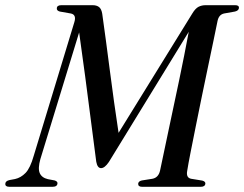

<svg xmlns="http://www.w3.org/2000/svg" viewBox="-42 -720 941 740"><path d="M179.5 -13Q178.5 0 160 0H-5.5Q-22.5 0 -21.5 -12Q-21 -22.5 -5.5 -26L16 -30Q38.5 -35 56.5 -53.5Q74.5 -72 88 -119.5L244.5 -634.5Q253.5 -663.5 231 -668L188.5 -675.5Q176 -679 177 -688Q177.5 -700 194.5 -700H315Q330.5 -700 339.8 -692.8Q349 -685.5 352 -667Q366 -568 381.5 -447.2Q397 -326.5 415 -208L699.5 -668.5Q711 -687.5 723.2 -693.8Q735.5 -700 750.5 -700H864.5Q879.5 -700 879 -689.5Q878 -679 863.5 -675.5L821.5 -668Q801.5 -663.5 796.5 -639.5Q790.5 -610 780.8 -563.2Q771 -516.5 759.2 -460.2Q747.5 -404 735.2 -344.8Q723 -285.5 712 -230.5Q701 -175.5 692.2 -131.2Q683.5 -87 679.5 -61.5Q674.5 -35 694.5 -31L737.5 -24Q750 -20.5 749.5 -12.5Q748.5 0 731.5 0H506Q490 0 490.5 -12Q491.5 -21.5 504.5 -24.5L545.5 -31Q569 -35.5 575 -63Q590 -135.5 609.2 -225.2Q628.5 -315 648.5 -410.8Q668.5 -506.5 685.5 -597.5L377.5 -95.5Q361.5 -72 347.5 -72Q333.5 -72 329 -96.5Q319.5 -167 308.8 -252.2Q298 -337.5 286.2 -426Q274.5 -514.5 263 -595L113.5 -106.5Q103.5 -70.5 111.2 -52.8Q119 -35 142.5 -29.5L169 -24.5Q180.5 -20.5 179.5 -13Z"/></svg>

Font: Fraunces 72pt
Style: Italic
Weight: 400
Italic angle: -16°
Version: Version 1.000;[b76b70a41]